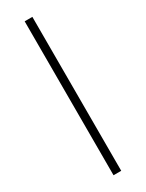

<svg xmlns="http://www.w3.org/2000/svg" viewBox="-203 -791 623 821"><g transform="rotate(-30 108.5 -380.0)"><path d="M128 0V-760H90V0Z"/></g></svg>

Font: Noto Sans Ethiopic ExtraLight
Style: Regular
Weight: 200
Designer: Monotype Design Team
Foundry: Monotype Imaging Inc.
Version: Version 2.102